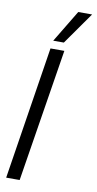

<svg xmlns="http://www.w3.org/2000/svg" viewBox="-100 -953 501 996"><g transform="rotate(10 150.5 -455.5)"><path d="M9 0 119 -700H192L80 0ZM126 -742 228 -911H301L182 -742Z"/></g></svg>

Font: Georama SemiCondensed
Style: Italic
Weight: 400
Width: 4
Italic angle: -9°
Designer: Jean-Baptiste Levee
Foundry: Production Type
Version: Version 1.000